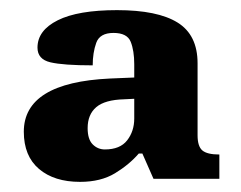

<svg xmlns="http://www.w3.org/2000/svg" viewBox="-20 -739 475 379"><path d="M138 -380Q87 -380 57 -405.5Q27 -431 27 -479Q27 -576 197 -584L245 -586V-612Q245 -639 238 -656.5Q231 -674 204 -674Q177 -674 170 -654.5Q163 -635 163 -610Q105 -610 79.5 -616Q54 -622 54 -645Q54 -679 94 -699Q134 -719 211 -719Q291 -719 330.5 -694.5Q370 -670 370 -614V-472Q370 -450 379.5 -442Q389 -434 413 -434V-386H283L261 -436H254Q235 -414 207 -397Q179 -380 138 -380ZM187 -444Q217 -444 231 -462Q245 -480 245 -505V-544L225 -543Q187 -542 170 -527.5Q153 -513 153 -486Q153 -464 163 -454Q173 -444 187 -444Z"/></svg>

Font: Noto Serif Sinhala ExtraBold
Style: Regular
Weight: 800
Designer: Jelle Bosma - Monotype Design Team
Foundry: Monotype Imaging Inc.
Version: Version 2.007; ttfautohint (v1.8.4.7-5d5b)